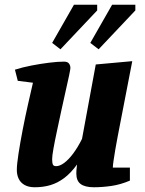

<svg xmlns="http://www.w3.org/2000/svg" viewBox="-20 -779 610 810"><path d="M127 11Q101 11 84 1.5Q67 -8 59 -24.5Q51 -41 51 -62Q51 -85 58 -130.5Q65 -176 75.5 -230.5Q86 -285 98 -338Q110 -391 119 -430L55 -438L43 -485Q74 -495 112.5 -502.5Q151 -510 187.5 -514.5Q224 -519 250 -519Q265 -519 271 -511Q277 -503 277 -492Q277 -487 271.5 -460.5Q266 -434 257 -395Q248 -356 238.5 -311.5Q229 -267 220 -225Q211 -183 205.5 -152Q200 -121 200 -108Q200 -92 203 -85Q206 -78 217 -78Q232 -78 250.5 -91.5Q269 -105 288.5 -131Q308 -157 326 -193L384 -507L538 -521L477 -206Q471 -176 466.5 -148.5Q462 -121 459 -101Q456 -81 456 -72H528V-17Q488 0 449.5 5.5Q411 11 376 11Q339 11 320.5 -2.5Q302 -16 302 -47Q302 -53 302.5 -61Q303 -69 304 -75.5Q305 -82 305 -85Q279 -49 251 -28Q223 -7 192.5 2Q162 11 127 11ZM396 -571 361 -598 453 -759H551V-735ZM235 -571 200 -598 292 -759H390V-735Z"/></svg>

Font: Manuale ExtraBold
Style: Italic
Weight: 800
Italic angle: -11°
Designer: Eduardo Tunni / Pablo Cosgaya
Foundry: Eduardo Tunni / Pablo Cosgaya
Version: Version 1.002